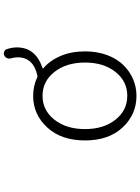

<svg xmlns="http://www.w3.org/2000/svg" viewBox="120 -866 759 1040"><g transform="rotate(-90 500.0 -346.5)"><path d="M371.1 -101.1Q421.9 -37.1 500.5 -37.1Q579.1 -37.1 629.9 -101.1Q680.7 -165 680.7 -266.1Q680.7 -367.2 629.9 -431.6Q579.1 -496.1 500.5 -496.1Q421.9 -496.1 371.1 -431.6Q320.3 -367.2 320.3 -266.1Q320.3 -165 371.1 -101.1ZM704.1 -665Q700.2 -676.8 704.1 -687Q708 -697.3 716.8 -702.1Q722.7 -706.1 729.5 -706.1Q733.4 -706.1 738.3 -704.1Q749 -701.2 752.9 -690.4Q762.7 -663.1 762.7 -634.8Q762.7 -533.2 650.4 -496.1Q646.5 -495.1 649.4 -492.2Q692.4 -455.1 716.8 -397.5Q741.2 -339.8 741.2 -265.6Q741.2 -201.2 721.7 -147.9Q702.1 -94.7 668.9 -60.1Q635.7 -25.4 592.3 -6.3Q548.8 12.7 500 12.7Q399.4 12.7 329.1 -62.5Q258.8 -137.7 258.8 -265.6Q258.8 -394.5 329.1 -470.7Q399.4 -546.9 500 -546.9Q552.7 -546.9 599.6 -525.4Q603.5 -523.4 607.4 -523.4Q709 -544.9 709 -630.9Q709 -647.5 704.1 -665Z"/></g></svg>

Font: Gen Jyuu Gothic L Monospace Light
Style: Regular
Weight: 300
Designer: [Source Han Sans]
Ryoko NISHIZUKA  (kana & ideographs); Paul D. Hunt (Latin, Greek & Cyrillic); Wenlong ZHANG  (bopomofo
Version: Version 1.002.20150607